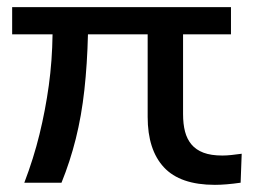

<svg xmlns="http://www.w3.org/2000/svg" viewBox="-20 -511 713 537"><path d="M581 6Q484 6 438.5 -43Q393 -92 393 -184V-415H226Q224 -332 216 -259.5Q208 -187 192 -123Q176 -59 152 0H48Q74 -68 90.5 -135.5Q107 -203 116.5 -272Q126 -341 127 -415H14V-491H626V-415H492V-192Q492 -164 497.5 -143Q503 -122 515.5 -107Q528 -92 549 -84Q570 -76 602 -76Q614 -76 627.5 -77.5Q641 -79 656 -81L653 0Q632 3 614 4.5Q596 6 581 6Z"/></svg>

Font: Nunito Sans 10pt SemiExpanded Medium
Style: Regular
Weight: 500
Width: 6
Designer: Vernon Adams
Foundry: Vernon Adams
Version: Version 3.101;gftools[0.9.27]